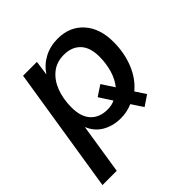

<svg xmlns="http://www.w3.org/2000/svg" viewBox="-179 -639 961 961"><g transform="rotate(-45 301.0 -158.5)"><path d="M9 180 115 -488H213L202 -410Q229 -451 272 -474Q315 -497 369 -497Q453 -497 504 -440.5Q555 -384 555 -287Q555 -210 528.5 -144.5Q502 -79 453 -39L489 16L434 53L394 -8Q375 0 354.5 4.5Q334 9 310 9Q257 9 214.5 -15Q172 -39 152 -88L110 180ZM295 -69Q324 -69 347 -80L303 -148L359 -185L402 -119Q427 -149 440 -192.5Q453 -236 453 -285Q453 -351 421 -384.5Q389 -418 333 -418Q282 -418 246.5 -389.5Q211 -361 192.5 -312.5Q174 -264 174 -204Q174 -138 206 -103.5Q238 -69 295 -69Z"/></g></svg>

Font: Nunito Sans SemiBold
Style: Italic
Weight: 600
Italic angle: -9°
Designer: Vernon Adams
Foundry: Vernon Adams
Version: Version 3.006; ttfautohint (v1.8.3)